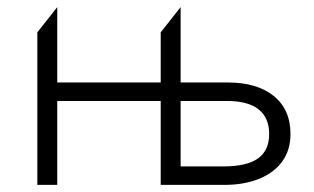

<svg xmlns="http://www.w3.org/2000/svg" viewBox="-20 -520 882 540"><path d="M85 0V-429L141 -500V0ZM432 0V-429L488 -500V-52H609Q673.5 -52 705.2 -74.2Q737 -96.5 737 -143Q737 -189 707.2 -212.5Q677.5 -236 618 -236H468H447H130V-288H621Q703 -288 750 -250Q797 -212 797 -143Q797 -97.5 773.5 -65.5Q750 -33.5 708 -16.8Q666 0 611 0Z"/></svg>

Font: Geologica-Sharp
Style: Regular
Weight: 100
Designer: Sindre Bremnes, Frode Helland
Foundry: Monokrom Skriftforlag AS
Version: Version 1.010;gftools[0.9.28]